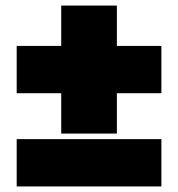

<svg xmlns="http://www.w3.org/2000/svg" viewBox="-20 -670 640 690"><path d="M40 -335V-505H200V-650H400V-505H560V-335H400V-190H200V-335ZM40 0V-170H560V0Z"/></svg>

Font: Tektur SemiCondensed Black
Style: Regular
Weight: 900
Width: 4
Designer: Adam Jagosz
Foundry: Adam Jagosz
Version: Version 1.005;gftools[0.9.30]